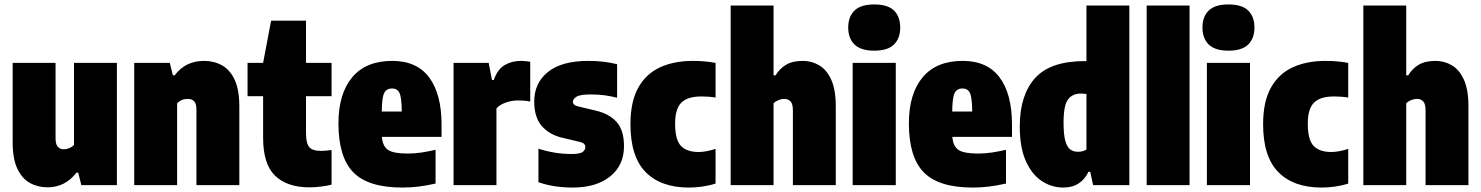

<svg xmlns="http://www.w3.org/2000/svg" viewBox="-20 -833 6665 864"><path d="M194 10Q150 10 114.5 -9.8Q79 -29.5 58 -74Q37 -118.5 37 -193V-550H230V-211Q230 -182.5 240.8 -171.8Q251.5 -161 267 -161Q278.5 -161 291.8 -166.5Q305 -172 313 -181V-550H506V0H346L332 -56H324Q273 10 194 10Z M584 0V-550H744L758 -494H766Q814.5 -559 898 -559Q943 -559 979 -539Q1015 -519 1036 -474Q1057 -429 1057 -354V0H864V-339Q864 -367.5 853.2 -377.8Q842.5 -388 825 -388Q795.5 -388 777 -368V0Z M1372 10Q1272.5 10 1218.2 -42Q1164 -94 1164 -213V-400H1094V-550H1164L1200 -740H1357V-550H1472V-400H1357V-235Q1357 -188.5 1371.5 -171.2Q1386 -154 1425 -154Q1435.5 -154 1446.8 -155Q1458 -156 1472 -158V-2Q1452 3 1425.2 6.5Q1398.5 10 1372 10Z M1790 11Q1637 11 1570 -57.5Q1503 -126 1503 -278Q1503 -411 1564.8 -485Q1626.5 -559 1745 -559Q1856 -559 1911.5 -484.2Q1967 -409.5 1967 -272V-217H1698.5Q1702 -174.5 1726.5 -158.2Q1751 -142 1815 -142Q1846 -142 1877.2 -146.8Q1908.5 -151.5 1940 -159V-7Q1899.5 2 1864.2 6.5Q1829 11 1790 11ZM1744 -435Q1720 -435 1709.2 -415Q1698.5 -395 1698 -331H1788Q1787.5 -395 1777.5 -415Q1767.5 -435 1744 -435Z M2021 0V-550H2179L2194 -473H2202Q2218.5 -521 2250.8 -540Q2283 -559 2325 -559Q2335.5 -559 2346.8 -557.8Q2358 -556.5 2366 -555V-376Q2353.5 -379 2338.8 -380Q2324 -381 2312 -381Q2281.5 -381 2254.5 -371Q2227.5 -361 2214 -345V0Z M2557 11Q2516 11 2477.5 5.2Q2439 -0.5 2403 -13V-164Q2435.5 -153 2473.8 -146.5Q2512 -140 2553 -140Q2589 -140 2601.5 -148.8Q2614 -157.5 2614 -171Q2614 -188.5 2591 -194L2511 -213Q2452.5 -226.5 2418.2 -265.8Q2384 -305 2384 -376Q2384 -459.5 2445.8 -509.2Q2507.5 -559 2628 -559Q2665 -559 2697.2 -555Q2729.5 -551 2757 -544V-393Q2729.5 -400.5 2700.8 -404.2Q2672 -408 2639 -408Q2589.5 -408 2573.8 -397.5Q2558 -387 2558 -375Q2558 -360 2582 -354L2662 -335Q2721.5 -321 2754.8 -284Q2788 -247 2788 -175Q2788 -89 2725.5 -39Q2663 11 2557 11Z M3080 11Q2954 11 2885.5 -58.5Q2817 -128 2817 -274Q2817 -375 2851.8 -437.8Q2886.5 -500.5 2949.8 -529.8Q3013 -559 3098 -559Q3152 -559 3200 -550V-394Q3185 -396.5 3168.5 -397.8Q3152 -399 3136 -399Q3074 -399 3046 -371Q3018 -343 3018 -277Q3018 -203.5 3044.5 -176.2Q3071 -149 3124 -149Q3156.5 -149 3200 -163V-7Q3172.5 2 3141 6.5Q3109.5 11 3080 11Z M3268 0V-808H3461V-494H3470Q3488 -524 3517 -541.5Q3546 -559 3593 -559Q3632.5 -559 3666.2 -539.2Q3700 -519.5 3720.5 -474.5Q3741 -429.5 3741 -354V0H3548V-336Q3548 -366 3537.2 -377Q3526.5 -388 3509 -388Q3496.5 -388 3483 -382.5Q3469.5 -377 3461 -368V0Z M3817 0V-550H4011V0ZM3914 -605Q3853.5 -605 3825.2 -632.8Q3797 -660.5 3797 -709Q3797 -758 3825.2 -785.5Q3853.5 -813 3914 -813Q3975 -813 4003 -785.5Q4031 -758 4031 -709Q4031 -660.5 4003 -632.8Q3975 -605 3914 -605Z M4357 11Q4204 11 4137 -57.5Q4070 -126 4070 -278Q4070 -411 4131.8 -485Q4193.5 -559 4312 -559Q4423 -559 4478.5 -484.2Q4534 -409.5 4534 -272V-217H4265.5Q4269 -174.5 4293.5 -158.2Q4318 -142 4382 -142Q4413 -142 4444.2 -146.8Q4475.5 -151.5 4507 -159V-7Q4466.5 2 4431.2 6.5Q4396 11 4357 11ZM4311 -435Q4287 -435 4276.2 -415Q4265.5 -395 4265 -331H4355Q4354.5 -395 4344.5 -415Q4334.5 -435 4311 -435Z M4764 11Q4713 11 4668.5 -18Q4624 -47 4596.5 -107.8Q4569 -168.5 4569 -264Q4569 -405 4637.8 -481.5Q4706.5 -558 4861 -558H4869V-808H5062V0H4899L4886 -60H4878Q4863 -27 4834.5 -8Q4806 11 4764 11ZM4831 -150Q4852.5 -150 4869 -160V-410Q4863 -411 4856 -411.5Q4849 -412 4845 -412Q4806 -412 4786 -385.5Q4766 -359 4766 -281Q4766 -227 4774 -198.8Q4782 -170.5 4796.5 -160.2Q4811 -150 4831 -150Z M5140 0V-808H5333V0Z M5411 0V-550H5605V0ZM5508 -605Q5447.5 -605 5419.2 -632.8Q5391 -660.5 5391 -709Q5391 -758 5419.2 -785.5Q5447.5 -813 5508 -813Q5569 -813 5597 -785.5Q5625 -758 5625 -709Q5625 -660.5 5597 -632.8Q5569 -605 5508 -605Z M5927 11Q5801 11 5732.5 -58.5Q5664 -128 5664 -274Q5664 -375 5698.8 -437.8Q5733.5 -500.5 5796.8 -529.8Q5860 -559 5945 -559Q5999 -559 6047 -550V-394Q6032 -396.5 6015.5 -397.8Q5999 -399 5983 -399Q5921 -399 5893 -371Q5865 -343 5865 -277Q5865 -203.5 5891.5 -176.2Q5918 -149 5971 -149Q6003.5 -149 6047 -163V-7Q6019.5 2 5988 6.5Q5956.5 11 5927 11Z M6115 0V-808H6308V-494H6317Q6335 -524 6364 -541.5Q6393 -559 6440 -559Q6479.5 -559 6513.2 -539.2Q6547 -519.5 6567.5 -474.5Q6588 -429.5 6588 -354V0H6395V-336Q6395 -366 6384.2 -377Q6373.5 -388 6356 -388Q6343.5 -388 6330 -382.5Q6316.5 -377 6308 -368V0Z"/></svg>

Font: Encode Sans Condensed Condensed Black
Style: Regular
Weight: 900
Width: 3
Designer: Multiple Designers
Foundry: Impallari Type
Version: Version 3.000; ttfautohint (v1.8.3) -l 8 -r 50 -G 200 -x 14 